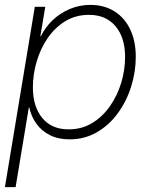

<svg xmlns="http://www.w3.org/2000/svg" viewBox="-22 -557 612 781"><path d="M-2 204.1 119.6 -529.3H162.1L142.1 -409.2H144Q162.1 -446.3 192.4 -475.1Q222.7 -503.9 262 -520.5Q301.3 -537.1 345.2 -537.1Q402.3 -537.1 443.8 -510.7Q485.4 -484.4 507.8 -437Q530.3 -389.6 530.3 -325.7Q530.3 -264.6 511.5 -204.8Q492.7 -145 457.5 -96.7Q422.4 -48.3 372.6 -19.3Q322.8 9.8 260.7 9.8Q214.8 9.8 180.9 -7.3Q147 -24.4 126 -53.7Q105 -83 97.2 -119.6H95.2L41.5 204.1ZM257.3 -30.8Q310.5 -30.8 352.8 -56.4Q395 -82 425 -124.8Q455.1 -167.5 470.9 -219.7Q486.8 -272 486.8 -325.2Q486.8 -404.3 447.8 -450.4Q408.7 -496.6 340.3 -496.6Q286.1 -496.6 243.9 -470.9Q201.7 -445.3 172.1 -402.3Q142.6 -359.4 127.2 -306.9Q111.8 -254.4 111.8 -201.7Q111.8 -123.5 149.9 -77.1Q188 -30.8 257.3 -30.8Z"/></svg>

Font: Inter 24pt ExtraLight
Style: Italic
Weight: 250
Italic angle: -9.3988°
Version: Version 4.001;git-66647c0bb